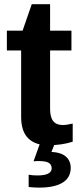

<svg xmlns="http://www.w3.org/2000/svg" viewBox="-20 -672 373 900"><path d="M205.1 8.8Q144.5 8.8 111.8 -24.2Q79.1 -57.1 79.1 -124V-435.5H12.2V-528.3H85.9L128.9 -652.3H214.8V-528.3H314.9V-435.5H214.8V-161.1Q214.8 -122.6 229.5 -104.2Q244.1 -85.9 274.9 -85.9Q291 -85.9 320.8 -92.8V-7.8Q270 8.8 205.1 8.8ZM311.5 114.7Q311.5 160.6 273.4 184.1Q235.4 207.5 163.6 207.5Q141.6 207.5 114.3 204.6V147Q131.3 150.4 155.3 150.4Q222.2 150.4 222.2 116.7Q222.2 99.6 208.5 91.3Q194.8 83 162.6 83Q144 83 137.2 84L167.5 0H237.3L221.2 40Q267.1 42.5 289.3 62.5Q311.5 82.5 311.5 114.7Z"/></svg>

Font: Liberation Sans
Style: Bold
Weight: 700
Designer: Steve Matteson
Foundry: Ascender Corporation
Version: Version 2.1.5